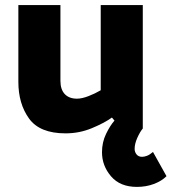

<svg xmlns="http://www.w3.org/2000/svg" viewBox="-20 -504 673 753"><path d="M237 19Q136 19 94 -39Q52 -97 52 -183V-484H217V-187Q217 -153 234 -135Q251 -117 282 -117Q301 -117 327 -127Q353 -137 375 -150V-484H540V0Q529 13 518.5 36.5Q508 60 508 80Q508 92 515.5 101.5Q523 111 537 111Q546 111 556.5 107Q567 103 580 92L633 187Q614 206 583.5 217.5Q553 229 517 229Q451 229 415.5 187.5Q380 146 380 93Q380 54 396 21Q412 -12 429 -31L419 -43Q388 -21 339.5 -1Q291 19 237 19Z"/></svg>

Font: Palanquin Dark SemiBold
Style: Regular
Weight: 600
Designer: Pria Ravichandran
Version: Version 1.001